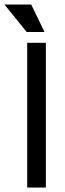

<svg xmlns="http://www.w3.org/2000/svg" viewBox="-58 -842 290 862"><path d="M64 0V-649.9H147.9V0ZM62 -698.2 -38.1 -821.8H82L142.1 -698.2Z"/></svg>

Font: Apfel Grotezk
Style: Regular
Weight: 400
Designer: Luigi Gorlero
Foundry: © 2023, Luigi Gorlero & Collletttivo
Version: Version 2.000;Glyphs 3.2 (3217)